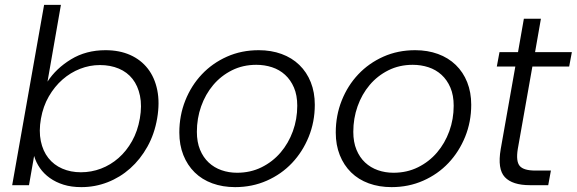

<svg xmlns="http://www.w3.org/2000/svg" viewBox="-20 -760 2367 788"><path d="M175 -425Q210 -479 271.5 -516.5Q333 -554 413 -554Q470 -554 514 -534.5Q558 -515 586.5 -478.5Q615 -442 625.5 -390Q636 -338 625 -274Q614 -210 585 -158Q556 -106 514.5 -69Q473 -32 421.5 -12Q370 8 314 8Q273 8 241 -2Q209 -12 184.5 -29.5Q160 -47 144 -70Q128 -93 120 -120L99 0H30L161 -740H230ZM554 -274Q563 -326 554.5 -367Q546 -408 524 -436Q502 -464 467.5 -478.5Q433 -493 390 -493Q348 -493 308.5 -477.5Q269 -462 236.5 -433.5Q204 -405 180.5 -364.5Q157 -324 148 -273Q139 -222 147.5 -181Q156 -140 178.5 -111.5Q201 -83 235.5 -68Q270 -53 312 -53Q355 -53 394.5 -68Q434 -83 466.5 -111.5Q499 -140 522 -181Q545 -222 554 -274Z M1272 -330Q1272 -260 1247 -198.5Q1222 -137 1178.5 -91Q1135 -45 1075 -18.5Q1015 8 945 8Q894 8 851.5 -7.5Q809 -23 779 -52.5Q749 -82 732.5 -123.5Q716 -165 716 -216Q716 -286 740.5 -347.5Q765 -409 808.5 -455Q852 -501 911.5 -527.5Q971 -554 1042 -554Q1093 -554 1135.5 -538.5Q1178 -523 1208.5 -493.5Q1239 -464 1255.5 -422.5Q1272 -381 1272 -330ZM788 -219Q788 -177 801 -145.5Q814 -114 836.5 -93Q859 -72 889 -61.5Q919 -51 953 -51Q1008 -51 1053.5 -73.5Q1099 -96 1131.5 -134Q1164 -172 1182 -221.5Q1200 -271 1200 -326Q1200 -369 1186.5 -400.5Q1173 -432 1150 -453Q1127 -474 1096.5 -484Q1066 -494 1032 -494Q977 -494 932 -471.5Q887 -449 855 -411Q823 -373 805.5 -323.5Q788 -274 788 -219Z M1914 -330Q1914 -260 1889 -198.5Q1864 -137 1820.5 -91Q1777 -45 1717 -18.5Q1657 8 1587 8Q1536 8 1493.5 -7.5Q1451 -23 1421 -52.5Q1391 -82 1374.5 -123.5Q1358 -165 1358 -216Q1358 -286 1382.5 -347.5Q1407 -409 1450.5 -455Q1494 -501 1553.5 -527.5Q1613 -554 1684 -554Q1735 -554 1777.5 -538.5Q1820 -523 1850.5 -493.5Q1881 -464 1897.5 -422.5Q1914 -381 1914 -330ZM1430 -219Q1430 -177 1443 -145.5Q1456 -114 1478.5 -93Q1501 -72 1531 -61.5Q1561 -51 1595 -51Q1650 -51 1695.5 -73.5Q1741 -96 1773.5 -134Q1806 -172 1824 -221.5Q1842 -271 1842 -326Q1842 -369 1828.5 -400.5Q1815 -432 1792 -453Q1769 -474 1738.5 -484Q1708 -494 1674 -494Q1619 -494 1574 -471.5Q1529 -449 1497 -411Q1465 -373 1447.5 -323.5Q1430 -274 1430 -219Z M2095 -487H2019L2030 -546H2106L2130 -683H2200L2176 -546H2327L2316 -487H2165L2105 -148Q2097 -98 2113 -79Q2129 -60 2177 -60H2241L2230 0H2155Q2083 0 2052 -33Q2021 -66 2035 -148Z"/></svg>

Font: SVN-Poppins Light
Style: Italic
Weight: 300
Italic angle: -10°
Designer: Ninad Kale (Devanagari), Jonny Pinhorn (Latin)
Foundry: Indian Type Foundry
Version: Version 3.002 2017; ttfautohint (v1.8.3)